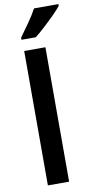

<svg xmlns="http://www.w3.org/2000/svg" viewBox="-106 -1026 520 1069"><g transform="rotate(-10 153.5 -492.0)"><path d="M194 0H74V-760H194ZM307 -974Q292 -955 264 -927Q236 -899 205.5 -871Q175 -843 151 -824H70V-836Q94 -869 122.5 -909.5Q151 -950 169 -984H307Z"/></g></svg>

Font: Noto Sans Telugu SemiCondensed SemiBold
Style: Regular
Weight: 600
Width: 4
Designer: Jelle Bosma - Monotype Design Team
Foundry: Monotype Imaging Inc.
Version: Version 2.005; ttfautohint (v1.8.4.7-5d5b)